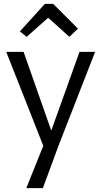

<svg xmlns="http://www.w3.org/2000/svg" viewBox="-20 -748 520 985"><path d="M117 -559 82 -587 210 -728H253L380 -601L336 -559L227 -657ZM115 217 202 0 12 -482H101L243 -78L388 -482H468L280 0L200 217Z"/></svg>

Font: Cantarell
Style: Regular
Weight: 400
Designer: Dave Crossland, Nikolaus Waxweiler, Florian Fecher, Jacques Le Bailly, Eben Sorkin, Alexei Vanyashin, Alexios Zavras, Em
Version: Version 0.303